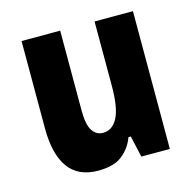

<svg xmlns="http://www.w3.org/2000/svg" viewBox="-83 -602 702 696"><g transform="rotate(-15 267.5 -254.0)"><path d="M204 9Q129 9 92.5 -41.5Q56 -92 56 -189V-517H201V-216Q201 -165 215.5 -142Q230 -119 256 -119Q291 -119 310.5 -156Q330 -193 330 -275V-517H474V0H367L349 -80H340Q327 -43 295.5 -17Q264 9 204 9Z"/></g></svg>

Font: Noto Sans Thai UI ExtCond ExtBd
Style: Regular
Weight: 800
Width: 2
Designer: Monotype Design Team
Foundry: Monotype Imaging Inc.
Version: Version 2.000